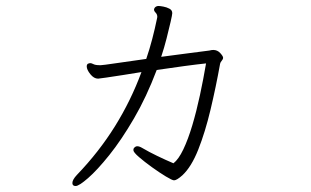

<svg xmlns="http://www.w3.org/2000/svg" viewBox="-20 -585 1040 642"><path d="M317 -367H314Q299 -367 292.5 -370.5Q286 -374 281 -374Q280 -374 274 -372Q270 -369 270 -363Q270 -352 282 -337Q294 -322 308 -322Q311 -322 334.5 -325.5Q358 -329 390.5 -334Q423 -339 453 -344Q418 -249 364.5 -163Q311 -77 237 0Q222 16 222 27Q222 37 233 37Q244 37 274.5 10.5Q305 -16 345.5 -66.5Q386 -117 428 -189Q470 -261 504 -351Q551 -358 595.5 -364Q640 -370 669 -373Q660 -320 648.5 -266.5Q637 -213 623 -166Q609 -119 593 -85.5Q577 -52 560 -39Q534 -50 506 -63.5Q478 -77 456 -90Q446 -96 439 -96Q433 -96 428 -90Q426 -88 426 -83Q426 -76 444.5 -60Q463 -44 488 -26Q513 -8 534.5 5Q556 18 562 18Q571 18 590 1Q620 -27 643 -85Q666 -143 684 -218.5Q702 -294 716 -372Q717 -377 721.5 -382Q726 -387 726 -392Q726 -397 716.5 -407.5Q707 -418 693 -418Q690 -418 687 -417.5Q684 -417 680 -416Q643 -411 606.5 -406.5Q570 -402 519 -395Q529 -425 537 -456.5Q545 -488 550.5 -512Q556 -536 556 -541Q556 -551 546.5 -556Q537 -561 526 -563Q515 -565 510 -565Q503 -565 498 -560Q495 -556 495 -553Q495 -548 500.5 -542.5Q506 -537 506 -528Q506 -527 505.5 -526Q505 -525 505 -523Q498 -489 489 -454.5Q480 -420 469 -388Q411 -380 367 -373.5Q323 -367 317 -367Z"/></svg>

Font: Klee One
Style: Regular
Weight: 400
Designer: Fontworks Inc.
Foundry: Fontworks Inc.
Version: Version 1.100